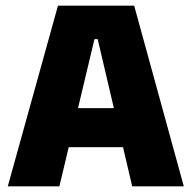

<svg xmlns="http://www.w3.org/2000/svg" viewBox="-20 -659 678 679"><path d="M190 0H7.5L185 -639H454.5L630 0H447.5L325.5 -520.5H314ZM461.5 -138.5H175V-276.5H461.5Z"/></svg>

Font: Anek Malayalam Medium ExtraBold
Style: Regular
Weight: 800
Version: Version 1.003